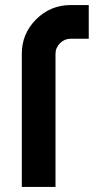

<svg xmlns="http://www.w3.org/2000/svg" viewBox="-20 -740 376 760"><path d="M260 -720Q179.8 -720 123.1 -663.5Q66.3 -606.9 66.3 -527V0H199.7V-527Q199.7 -551 217.8 -569.1Q235.3 -586.7 260 -586.7H331.3V-720Z"/></svg>

Font: Unageo Variable
Style: Regular
Weight: 300
Designer: Richard Sepsi
Foundry: Richard Sepsi
Version: Version 2.200